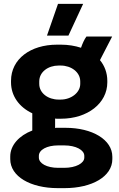

<svg xmlns="http://www.w3.org/2000/svg" viewBox="-20 -762 618 993"><path d="M334 -578 410 -742H280L223 -578ZM37 -336C37 -266 79 -208 147 -176V-87C79 -61 33 -11 33 47V61C33 151 138 211 279 211H314C456 211 561 151 561 61V49C561 -40 457 -101 319 -101H275C271 -101 268 -101 265 -100V-149C268 -148 272 -148 275 -148H295C433 -148 535 -228 535 -336V-344C535 -385 521 -422 497 -451L560 -573H427C416 -558 407 -538 399 -515C368 -525 333 -531 295 -531H275C138 -531 37 -457 37 -344ZM183 -341C183 -390 229 -423 283 -423H294C348 -423 395 -389 395 -341V-328C395 -283 348 -247 294 -247H283C229 -247 183 -280 183 -328ZM181 44C181 13 222 -10 281 -10H312C373 -10 416 14 416 44V53C416 82 373 106 312 106H281C222 106 181 83 181 53Z"/></svg>

Font: Fixel Display Bold
Style: Bold
Weight: 700
Designer: AlfaBravo + MacPaw
Foundry: Kyrylo Tkachov, Marchela Mozhyna, Serhii Makarenko, Maria Weinstein, Zakhar Kryvoshyya
Version: Version 1.211